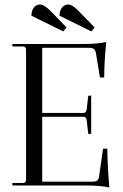

<svg xmlns="http://www.w3.org/2000/svg" viewBox="-20 -826 547 855"><path d="M262 -686 120 -756Q120 -778 130.5 -792Q141 -806 158 -806Q179 -806 214 -768L276 -704ZM387 -686 245 -756Q245 -778 256 -792Q267 -806 284 -806Q304 -806 339 -768L401 -704ZM467 9Q433 0 356 0H35V-11H81Q96 -11 96 -26V-604Q96 -619 81 -619H35V-630H342Q419 -630 453 -639Q444 -545 444 -481H425L407 -591Q403 -613 379 -613H168V-323H352Q363 -323 366 -339L373 -400H386V-230H373L366 -292Q363 -306 352 -306H168V-17H393Q419 -17 421 -39L439 -164H458Q458 -94 467 9Z"/></svg>

Font: Arapey Regular-Display
Style: Regular
Weight: 400
Designer: Eduardo Rodriguez Tunni
Foundry: Eduardo Rodriguez Tunni
Version: Version 4.000